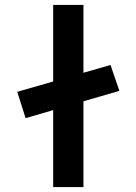

<svg xmlns="http://www.w3.org/2000/svg" viewBox="-20 -760 553 780"><path d="M84 -280 50 -387 429 -496 465 -391ZM196 0V-740H319V0Z"/></svg>

Font: Lexend Tera Medium
Style: Regular
Weight: 500
Designer: Bonnie Shaver-Troup, Thomas Jockin
Foundry: Lexend
Version: Version 1.007